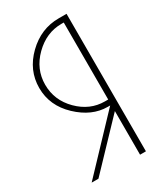

<svg xmlns="http://www.w3.org/2000/svg" viewBox="-188 -829 781 907"><g transform="rotate(-30 203.0 -375.0)"><path d="M288 -750H331V0H299V-238L72 0H35L293 -272H280Q194 -272 119 -343Q44 -414 44 -510.5Q44 -607 117.5 -678.5Q191 -750 288 -750ZM281 -301H299V-721H286Q204 -721 140 -658Q76 -595 76 -510Q76 -425 138 -363Q200 -301 281 -301Z"/></g></svg>

Font: Poiret One
Style: Regular
Weight: 400
Designer: Denis Masharov
Foundry: Denis Masharov
Version: Version 1.001